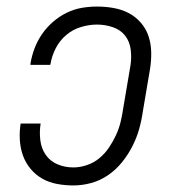

<svg xmlns="http://www.w3.org/2000/svg" viewBox="-20 -558 540 586"><path d="M204 8Q179 8 154.5 3.5Q130 -1 109.5 -12.5Q89 -24 73.5 -42.5Q58 -61 50 -83.5Q42 -106 40.5 -131Q39 -156 43 -181H104Q100 -156 103 -130.5Q106 -105 119.5 -85.5Q133 -66 155.5 -56.5Q178 -47 204 -47Q224 -47 245 -54Q266 -61 283 -75Q300 -89 312.5 -107.5Q325 -126 334 -145.5Q343 -165 348 -185.5Q353 -206 356 -227L378 -357Q382 -381 379 -406Q376 -431 362 -449Q348 -467 324.5 -475Q301 -483 276 -483Q252 -483 227 -475.5Q202 -468 182 -451Q162 -434 150 -410.5Q138 -387 134 -362Q134 -362 133.5 -361Q133 -360 133 -360H73Q73 -361 73 -362Q73 -363 73 -364Q77 -388 85.5 -410.5Q94 -433 108 -453.5Q122 -474 141.5 -491Q161 -508 183.5 -519Q206 -530 229.5 -534Q253 -538 276 -538Q302 -538 327 -533.5Q352 -529 373 -518Q394 -507 410 -488.5Q426 -470 433.5 -447Q441 -424 441.5 -398.5Q442 -373 438 -348L416 -218Q412 -190 404.5 -163.5Q397 -137 384 -111.5Q371 -86 352.5 -63Q334 -40 310 -23.5Q286 -7 258.5 0.5Q231 8 204 8Z"/></svg>

Font: Iosevka Curly Slab LtObl
Style: Regular
Weight: 300
Italic angle: -9°
Monospace: yes
Designer: Belleve Invis
Foundry: Belleve Invis
Version: Version 11.0.0; ttfautohint (v1.8.3)